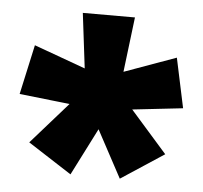

<svg xmlns="http://www.w3.org/2000/svg" viewBox="-41 -804 575 543"><g transform="rotate(5 247.0 -533.0)"><path d="M321 -762 302 -606 449 -659 479 -518 336 -502 440 -384 318 -304 246 -438 178 -304 54 -384 158 -502 15 -518 46 -659 192 -606 173 -762Z"/></g></svg>

Font: Noto Sans Gujarati Condensed Black
Style: Regular
Weight: 900
Width: 3
Designer: Jelle Bosma - Monotype Design Team, Universal Thirst
Foundry: Monotype Imaging Inc.
Version: Version 2.106; ttfautohint (v1.8.4.7-5d5b)